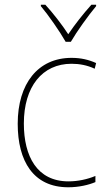

<svg xmlns="http://www.w3.org/2000/svg" viewBox="-20 -783 454 813"><path d="M258 -606H280C305 -649 352 -715 387 -757V-763H367C331 -723 296 -678 269 -638C243 -678 205 -727 172 -763H153V-757C185 -719 233 -650 258 -606ZM269 10C314 10 356 0 384 -12V-38C351 -24 310 -15 270 -15C137 -15 81 -121 81 -260C81 -416 159 -513 283 -513C316 -513 349 -507 381 -492L387 -516C356 -530 323 -538 283 -538C141 -538 55 -429 55 -259C55 -101 121 10 269 10Z"/></svg>

Font: Noto Sans Gujarati SemiCondensed Thin
Style: Regular
Weight: 100
Width: 4
Designer: Jelle Bosma - Monotype Design Team, Universal Thirst
Foundry: Monotype Imaging Inc.
Version: Version 2.106